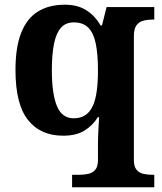

<svg xmlns="http://www.w3.org/2000/svg" viewBox="-20 -566 688 815"><path d="M286 229V176H314.9Q337.3 176 355.5 171.8Q373.8 167.7 384.8 154.2Q395.8 140.8 395.8 113.8V49.3Q395.8 32.1 396.5 10.5Q397.3 -11.1 398.6 -32.3Q399.9 -53.5 400.9 -68.5H395.2Q374.3 -34.1 339.2 -12.1Q304.1 10 248 10Q151.3 10 98.5 -57.1Q45.7 -124.2 45.7 -268.7Q45.7 -365.2 69.8 -426.4Q93.9 -487.6 140.5 -516.8Q187.2 -546 255.5 -546Q310 -546 347.1 -522.1Q384.2 -498.2 406.8 -458H412.8L432.5 -536H634.9V-483H629.2Q607.8 -483 589.1 -478.3Q570.3 -473.6 559.3 -458.6Q548.3 -443.6 548.3 -412.7V113.8Q548.3 141 559.6 154.6Q570.8 168.1 589 172Q607.2 176 629.2 176H634.9V229ZM292.8 -63.9Q322.5 -63.9 342.2 -77.2Q361.8 -90.4 373.7 -116.1Q385.7 -141.7 390.7 -179.7Q395.8 -217.6 395.8 -267Q395.8 -336.4 386.4 -381.3Q377.1 -426.2 354.9 -448.6Q332.6 -471 293 -471Q259.4 -471 239.1 -448.6Q218.8 -426.2 209.5 -381.1Q200.1 -336 200.1 -267.7Q200.1 -168.7 221.4 -116.3Q242.6 -63.9 292.8 -63.9Z"/></svg>

Font: Noto Serif Ethiopic
Style: Regular
Weight: 400
Designer: Monotype Design Team
Foundry: Monotype Imaging Inc.
Version: Version 2.102